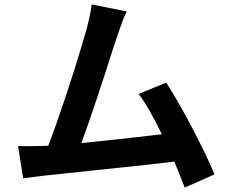

<svg xmlns="http://www.w3.org/2000/svg" viewBox="-20 -806 1040 871"><path d="M953 -15 818 45Q808 20 796 -10.5Q784 -41 771 -73Q722 -67 659.5 -60Q597 -53 529 -46Q461 -39 395 -32Q329 -25 273 -19Q217 -13 179 -9Q160 -7 134.5 -3.5Q109 0 85 3L62 -143Q88 -143 117.5 -143Q147 -143 172 -144L199 -145Q216 -189 236 -246Q256 -303 276.5 -364Q297 -425 315.5 -483.5Q334 -542 348.5 -591Q363 -640 372 -671Q382 -709 387.5 -735Q393 -761 396 -786L555 -754Q544 -732 533.5 -704Q523 -676 512 -643Q502 -614 487.5 -568.5Q473 -523 455.5 -468.5Q438 -414 419 -357.5Q400 -301 382 -249Q364 -197 349 -157Q410 -163 475 -170Q540 -177 602 -184Q664 -191 714 -197Q688 -251 661 -299Q634 -347 609 -380L734 -431Q761 -390 791.5 -336.5Q822 -283 852.5 -224.5Q883 -166 909.5 -111.5Q936 -57 953 -15Z"/></svg>

Font: Noto IKEA Simplified Chinese
Style: Bold
Weight: 700
Designer: Monotype Design Team
Foundry: Monotype Imaging Inc.
Version: Version 1.100